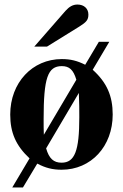

<svg xmlns="http://www.w3.org/2000/svg" viewBox="-20 -733 540 845"><path d="M327 -324C329 -277 329 -252 329 -217C329 -69 309 -17 251 -17C216 -17 196 -35 183 -80ZM173 -140C172 -160 172 -182 172 -209C172 -390 190 -442 252 -442C285 -442 303 -426 316 -382ZM461 -549H415L355 -448C319 -466 290 -473 252 -473C122 -473 25 -369 25 -229C25 -149 50 -92 110 -36L34 92H81L144 -13C180 6 211 14 251 14C381 14 476 -89 476 -229C476 -311 450 -370 388 -426ZM131 -528H187L329 -616C361 -636 369 -646 369 -669C369 -695 350 -713 321 -713C301 -713 285 -704 268 -685Z"/></svg>

Font: XITS Math
Style: Bold
Weight: 700
Designer: MicroPress Inc., with final additions and corrections provided by Coen Hoffman, Elsevier (retired)
Version: Version 1.302